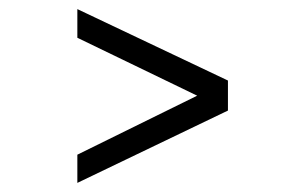

<svg xmlns="http://www.w3.org/2000/svg" viewBox="-20 -509 660 422"><path d="M150 -107V-169L481 -332V-266ZM481 -266 150 -426V-489L481 -332Z"/></svg>

Font: Figtree Light Light
Style: Regular
Weight: 300
Version: Version 2.001;gftools[0.9.30]